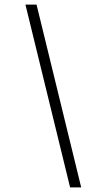

<svg xmlns="http://www.w3.org/2000/svg" viewBox="-20 -750 432 830"><path d="M331 60H283L90 -730H138Z"/></svg>

Font: Brygada 1918
Style: Italic
Weight: 400
Italic angle: -8°
Designer: Mateusz Machalski | Borys Kosmynka | Przemek Hoffer
Foundry: NIEPODLEGLA 2018
Version: Version 3.006